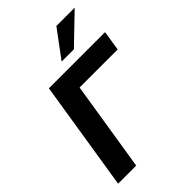

<svg xmlns="http://www.w3.org/2000/svg" viewBox="-269 -1052 1163 1163"><g transform="rotate(-45 312.5 -470.0)"><path d="M32 0 144 -705H625L605 -577H279L187 0ZM313 -765 443 -940H600L418 -765Z"/></g></svg>

Font: Nunito Sans 12pt ExtraBold
Style: Italic
Weight: 800
Italic angle: -9°
Designer: Vernon Adams
Foundry: Vernon Adams
Version: Version 3.101;gftools[0.9.27]